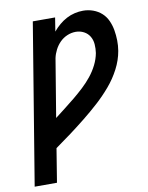

<svg xmlns="http://www.w3.org/2000/svg" viewBox="-84 -804 668 865"><g transform="rotate(-10 250.0 -371.5)"><path d="M4 0 125 -735H227L217 -672Q230 -688 246 -701.5Q262 -715 280 -724.5Q298 -734 317.5 -738.5Q337 -743 356 -743Q380 -743 402 -735Q424 -727 440.5 -712Q457 -697 466.5 -676Q476 -655 480 -632Q484 -609 484.5 -585Q485 -561 481 -537Q474 -496 453.5 -456.5Q433 -417 404 -383Q375 -349 342 -319Q309 -289 274 -261Q239 -233 203.5 -206.5Q168 -180 131 -154L106 0ZM153 -288Q176 -306 199.5 -324Q223 -342 246 -361Q269 -380 290.5 -400Q312 -420 330.5 -443Q349 -466 362 -492Q375 -518 380 -545Q383 -565 381.5 -585Q380 -605 370.5 -621Q361 -637 344 -646Q327 -655 307 -655Q287 -655 268 -647Q249 -639 234.5 -624.5Q220 -610 210.5 -591.5Q201 -573 197 -554Z"/></g></svg>

Font: Iosevka SS18 Semibold
Style: Italic
Weight: 600
Italic angle: -9°
Monospace: yes
Designer: Belleve Invis
Foundry: Belleve Invis
Version: Version 25.1.1; ttfautohint (v1.8.4)